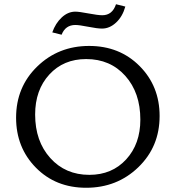

<svg xmlns="http://www.w3.org/2000/svg" viewBox="-20 -881 829 907"><path d="M271 -717 227 -728Q242 -771 271.5 -798.5Q301 -826 336 -826Q353 -826 398 -817.5Q443 -809 463 -809Q511 -809 528 -861L572 -850Q559 -803 528.5 -774.5Q498 -746 462 -746Q440 -746 397 -754.5Q354 -763 336 -763Q289 -763 271 -717ZM387 6Q243 6 149.5 -89Q56 -184 56 -325Q56 -470 156 -567Q256 -664 401 -664Q545 -664 639.5 -569Q734 -474 734 -333Q734 -188 633.5 -91Q533 6 387 6ZM402 -55Q509 -55 576 -128Q643 -201 643 -316Q643 -443 572 -522.5Q501 -602 387 -602Q280 -602 213 -529Q146 -456 146 -340Q146 -214 217.5 -134.5Q289 -55 402 -55Z"/></svg>

Font: EauTestInfant Medium
Style: Regular
Weight: 500
Designer: Christian Thalmann (Catharsis Fonts)
Version: Version 0.001;PS 000.001;hotconv 1.0.88;makeotf.lib2.5.64775